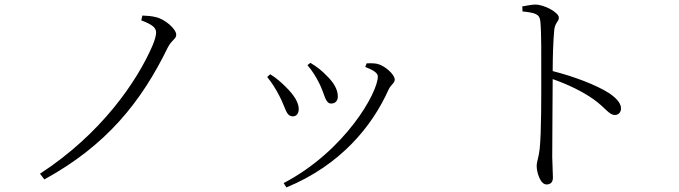

<svg xmlns="http://www.w3.org/2000/svg" viewBox="-20 -771 2970 840"><path d="M663 -629C663 -617 658 -597 647 -571C580 -416 424 -186 155 -11L174 14C444 -134 597 -323 714 -563C732 -598 751 -600 751 -619C751 -645 700 -688 662 -696C643 -701 623 -702 603 -703L598 -682C642 -665 663 -652 663 -629Z M1377 -406C1401 -359 1402 -318 1429 -318C1446 -318 1458 -329 1458 -349C1458 -381 1438 -412 1410 -439C1389 -461 1367 -479 1338 -496L1325 -486C1347 -461 1364 -432 1377 -406ZM1680 -379C1691 -402 1707 -407 1707 -423C1707 -445 1663 -485 1629 -492C1613 -495 1597 -494 1584 -494L1578 -478C1619 -462 1633 -450 1633 -436C1633 -366 1490 -111 1221 30L1233 49C1471 -49 1609 -220 1680 -379ZM1202 -352C1230 -299 1231 -262 1261 -262C1278 -262 1287 -275 1287 -294C1287 -322 1267 -355 1230 -391C1213 -408 1188 -431 1162 -446L1149 -434C1168 -411 1186 -383 1202 -352Z M2266 -721C2321 -715 2341 -710 2344 -678C2349 -627 2348 -522 2348 -443C2348 -363 2349 -193 2341 -119C2337 -82 2328 -65 2328 -44C2328 -19 2343 36 2371 36C2389 36 2399 26 2399 6C2399 -12 2397 -40 2396 -84C2396 -192 2398 -360 2398 -425C2469 -400 2527 -371 2575 -338C2631 -298 2644 -268 2670 -268C2688 -268 2697 -282 2697 -297C2697 -322 2671 -346 2644 -364C2589 -399 2493 -436 2398 -460C2398 -514 2400 -591 2405 -642C2409 -673 2425 -676 2425 -694C2425 -716 2362 -751 2322 -751C2306 -751 2290 -747 2265 -743Z"/></svg>

Font: Noto Serif CJK JP Light
Style: Regular
Weight: 300
Designer: Ryoko NISHIZUKA 西塚涼子 (kana & ideographs); Frank Grießhammer (Latin, Greek & Cyrillic); Wenlong ZHANG 张文龙 (bopomofo); San
Foundry: Adobe Systems Incorporated
Version: Version 1.001;PS 1.001;hotconv 16.6.54;makeotf.lib2.5.65590